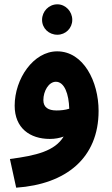

<svg xmlns="http://www.w3.org/2000/svg" viewBox="-20 -640 520 890"><path d="M246 -479C284 -479 315 -509 315 -548C315 -587 284 -620 246 -620C206 -620 175 -587 175 -548C175 -509 206 -479 246 -479ZM55 230C287 214 437 92 437 -126C437 -262 367 -402 245 -402C135 -402 48 -275 48 -150C48 -46 119 4 211 4C235 4 256 0 275 -7C234 60 149 81 26 97ZM181 -176C181 -218 206 -261 239 -261C279 -261 299 -204 301 -136C282 -130 261 -128 242 -128C204 -128 181 -142 181 -176Z"/></svg>

Font: Noto Sans Arabic UI SmCn
Style: Bold
Weight: 700
Width: 4
Designer: Monotype Design Team, Nadine Chahine and Nizar Qandah
Foundry: Monotype Imaging Inc.
Version: Version 2.010